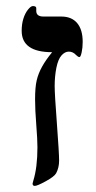

<svg xmlns="http://www.w3.org/2000/svg" viewBox="-20 -608 319 636"><path d="M253.9 -469.2Q253.9 -450.2 250.5 -434.6Q247.1 -418.9 243.2 -418.9Q238.8 -418.9 231.9 -425.8Q221.7 -437 208 -437Q194.8 -437 183.6 -424.3Q172.4 -411.6 166.7 -383.3Q161.1 -355 161.1 -323.2Q161.1 -295.9 168.5 -198.2Q175.8 -100.1 175.8 -76.2Q175.8 -52.7 166 -34.2Q159.7 -22.9 131.6 -7.6Q103.5 7.8 95.2 7.8Q87.9 7.8 87.9 0L90.3 -9.3Q104 -53.2 104 -120.1Q104 -146.5 100.1 -195.3Q96.2 -244.1 96.2 -278.8Q96.2 -319.3 101.6 -342Q106.9 -364.7 119.4 -387.2Q131.8 -409.7 152.8 -435.1Q51.8 -435.1 51.8 -505.9Q51.8 -528.3 57.4 -546.1Q63 -564 72.5 -575.9Q82 -587.9 88.9 -587.9Q100.1 -587.9 100.1 -581.1V-571.8Q100.1 -553.2 124 -553.2H183.1Q217.3 -553.2 235.6 -531.5Q253.9 -509.8 253.9 -469.2Z"/></svg>

Font: Tinos
Style: Bold
Weight: 700
Designer: Steve Matteson
Foundry: Monotype Imaging Inc.
Version: Version 1.23